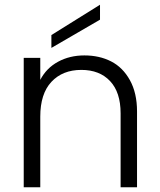

<svg xmlns="http://www.w3.org/2000/svg" viewBox="-20 -790 673 810"><path d="M196.8 -642.1 401.9 -770V-707L196.8 -587.9ZM488.8 0V-312Q488.8 -400.9 444.3 -448Q399.9 -495.1 323.2 -495.1Q244.1 -495.1 197 -444.8Q149.9 -394.5 149.9 -297.9V0H80.1V-545.9H149.9V-453.1Q175.8 -502.9 224.9 -529.5Q273.9 -556.2 335.9 -556.2Q399.4 -556.2 448.7 -531Q498 -505.9 528.1 -451.7Q558.1 -397.5 558.1 -319.8V0Z"/></svg>

Font: SVN-Poppins Light
Style: Regular
Weight: 300
Designer: Ninad Kale (Devanagari), Jonny Pinhorn (Latin)
Foundry: Indian Type Foundry
Version: Version 3.002 2017